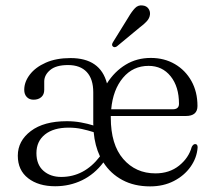

<svg xmlns="http://www.w3.org/2000/svg" viewBox="-20 -670 776 701"><path d="M701 -283Q701 -246.5 658.5 -246.5H384.5Q384.5 -243.5 384.5 -240.5Q384.5 -142 430 -89.5Q475.5 -37 547.5 -37Q598.5 -37 633.8 -65.2Q669 -93.5 680 -133.5Q685.5 -144 692.5 -144Q702 -144 701.5 -131Q698.5 -93 675.5 -60.8Q652.5 -28.5 614.5 -9Q576.5 10.5 528 10.5Q470 10.5 426.8 -12.8Q383.5 -36 357.5 -77Q325 -34 279.8 -12Q234.5 10 181.5 10Q120.5 10 82.8 -19.2Q45 -48.5 45 -101.5Q45 -155.5 92.5 -191.5Q140 -227.5 224 -227.5Q251 -227.5 275.5 -223Q300 -218.5 321 -212Q320.5 -214.5 320.5 -217.5V-333Q320.5 -381.5 296.8 -407Q273 -432.5 228.5 -432.5Q184.5 -432.5 163 -414.2Q141.5 -396 141.5 -372.5V-342Q141.5 -325 130.8 -315.5Q120 -306 102.5 -306Q87 -306 77.8 -315.8Q68.5 -325.5 68.5 -342Q68.5 -371 89 -397.8Q109.5 -424.5 147.2 -441.2Q185 -458 237.5 -458Q346.5 -458 370.5 -365.5Q398 -409 438.8 -433.8Q479.5 -458.5 530.5 -458.5Q580 -458.5 618.5 -436Q657 -413.5 679 -374Q701 -334.5 701 -283ZM522.5 -429.5Q465.5 -429.5 429 -386Q392.5 -342.5 386 -271H610.5Q633.5 -271 633.5 -291Q633.5 -353.5 603 -391.5Q572.5 -429.5 522.5 -429.5ZM113 -111Q113 -69 138.5 -46.5Q164 -24 203.5 -24Q287.5 -24 345 -99Q326.5 -138 322 -187.5Q301.5 -194 279 -199Q256.5 -204 230.5 -204Q175.5 -204 144.2 -179Q113 -154 113 -111ZM448.5 -606.5Q461 -628 472.8 -640.2Q484.5 -652.5 501 -650Q515 -648.5 522 -638.5Q529 -628.5 527.5 -616.5Q526 -603.5 516 -592.5Q506 -581.5 491 -570.5L406.5 -500.5Q397.5 -495 392 -500.5Q386 -505.5 392.5 -516Z"/></svg>

Font: Fraunces 72pt S050 Light
Style: Regular
Weight: 300
Version: Version 1.000; ttfautohint (v1.8.3)